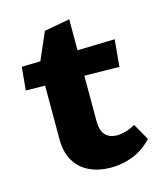

<svg xmlns="http://www.w3.org/2000/svg" viewBox="-88 -599 570 674"><g transform="rotate(-15 197.0 -262.5)"><path d="M235 8Q190 8 156 -8Q122 -24 103 -56Q84 -88 84 -134V-403L133 -516L226 -533V-163Q226 -128 241.5 -112Q257 -96 282 -96Q297 -96 315.5 -101Q334 -106 350 -116L384 -56Q354 -23 315 -7.5Q276 8 235 8ZM353 -326 14 -331 22 -415 362 -424Z"/></g></svg>

Font: Ysabeau Office ExtraBold
Style: Regular
Weight: 800
Designer: Christian Thalmann (Catharsis Fonts)
Version: Version 2.001;gftools[0.9.30]; featfreeze: tnum,lnum,ss02